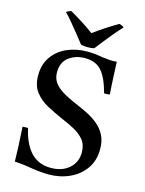

<svg xmlns="http://www.w3.org/2000/svg" viewBox="-134 -988 816 1081"><g transform="rotate(15 273.5 -447.0)"><path d="M256 14Q255 14 223.5 12.5Q192 11 151 4Q117 -2 89.5 -4.5Q62 -7 56 -7Q55 -90 47 -208Q55 -209 63.5 -209Q72 -209 79 -209Q98 -121 142.5 -73Q187 -25 260 -25Q325 -25 366 -60.5Q407 -96 407 -154Q407 -198 384.5 -226Q362 -254 325.5 -273.5Q289 -293 248 -310Q200 -331 156.5 -354.5Q113 -378 85 -415Q57 -452 57 -511Q57 -574 88.5 -619Q120 -664 173 -687.5Q226 -711 290 -711Q310 -711 331.5 -709Q353 -707 376 -703Q405 -699 420.5 -698Q436 -697 441 -697Q444 -697 452 -697.5Q460 -698 465 -699Q467 -655 469 -608Q471 -561 475 -510Q455 -507 442 -508Q419 -595 385 -633Q351 -672 288 -672Q233 -672 194 -642.5Q155 -613 155 -555Q155 -524 169.5 -500Q184 -476 218 -454Q252 -432 312 -407Q345 -393 378.5 -376Q412 -359 440 -335.5Q468 -312 485 -278.5Q502 -245 502 -199Q502 -131 468 -83.5Q434 -36 378.5 -11Q323 14 256 14ZM285 -817Q316 -840 351 -863Q386 -886 424 -908Q441 -905 452 -895Q432 -874 408 -845.5Q384 -817 361.5 -788.5Q339 -760 323 -739Q316 -737 305.5 -736Q295 -735 284 -735Q275 -735 264.5 -736Q254 -737 246 -739Q230 -760 207 -788.5Q184 -817 160.5 -845.5Q137 -874 116 -895Q128 -904 144 -908Q182 -886 217.5 -863.5Q253 -841 285 -817Z"/></g></svg>

Font: Tiro Bangla
Style: Regular
Weight: 400
Designer: Bangla: John Hudson & Fiona Ross. Latin: John Hudson.
Foundry: Tiro Typeworks Ltd.
Version: Version 1.60